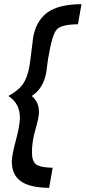

<svg xmlns="http://www.w3.org/2000/svg" viewBox="-20 -770 413 926"><path d="M37 9Q37 -20 56.5 -93Q76 -166 76 -202Q76 -272 20 -307Q67 -332 89.5 -363Q112 -394 122 -451Q126 -474 131.5 -522.5Q137 -571 140 -590Q154 -669 207.5 -709Q261 -749 373 -750L356 -653Q275 -652 253.5 -627.5Q232 -603 215 -503Q212 -490 208.5 -461.5Q205 -433 203 -420Q189 -343 133 -307Q168 -278 168 -230Q168 -204 151 -145.5Q134 -87 134 -36Q134 8 154.5 23Q175 38 234 39L217 136Q122 135 79.5 103.5Q37 72 37 9Z"/></svg>

Font: Cabin
Style: SemiBold Italic
Weight: 600
Designer: Pablo Impallari
Foundry: Pablo Impallari. www.impallari.com Igino Marini. www.ikern.com
Version: Version 1.005